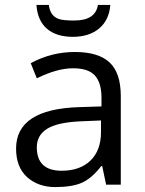

<svg xmlns="http://www.w3.org/2000/svg" viewBox="-20 -757 596 787"><path d="M231.9 -57.1Q307.6 -57.1 350.6 -98.6Q393.6 -140.1 394 -214.8V-263.2L313 -259.8Q216.8 -255.9 173.8 -229.5Q130.9 -203.1 130.9 -153.3Q130.9 -57.6 231.9 -57.1ZM475.1 -365.2V0H415L398.9 -76.2H395Q355.5 -25.4 315.4 -7.8Q275.4 9.8 206.1 9.8Q136.7 9.8 90.8 -31.2Q45.9 -72.3 45.9 -147.9Q45.9 -310.1 305.2 -317.9L396 -320.8V-354Q396.5 -417 369.1 -447.3Q341.8 -477.5 278.3 -477.1Q214.8 -477.1 130.9 -436L106 -498Q190.4 -543.9 286.6 -543.9Q382.8 -543.9 428.7 -501.5Q474.6 -459 475.1 -365.2ZM277.8 -606Q210 -606.4 171.9 -639.6Q133.8 -672.9 129.4 -736.8H180.2Q185.5 -691.9 220.7 -679.2Q238.3 -672.9 284.2 -672.9Q371.6 -672.9 381.3 -736.8H432.1Q427.7 -675.3 386.7 -640.6Q345.7 -606 277.8 -606Z"/></svg>

Font: OpenSans-Regular
Style: Regular
Weight: 400
Foundry: Ascender Corporation
Version: Version 1.10